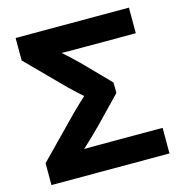

<svg xmlns="http://www.w3.org/2000/svg" viewBox="-107 -826 875 923"><g transform="rotate(-15 330.0 -364.0)"><path d="M36.1 0V-108.9L231.9 -309.1Q249 -326.2 269.8 -345.7Q290.5 -365.2 311.3 -383.8Q332 -402.3 349.1 -417V-328.6Q332 -343.3 311.3 -361.6Q290.5 -379.9 269.8 -398.9Q249 -418 231.9 -434.6L52.7 -615.7V-727.5H616.7V-600.1H370.1Q328.1 -600.1 285.6 -600.3Q243.2 -600.6 202.1 -601.6L199.7 -643.1Q220.2 -625 241.5 -606.4Q262.7 -587.9 283.2 -569.1Q303.7 -550.3 321.8 -532.2L452.1 -398.9V-346.7L324.2 -214.4Q303.2 -192.9 280 -170.9Q256.8 -148.9 234.1 -127.9Q211.4 -106.9 192.4 -88.9L194.3 -126.5Q237.8 -127 281.7 -127.2Q325.7 -127.4 370.1 -127.4H623.5V0Z"/></g></svg>

Font: Inter 28pt
Style: Bold
Weight: 700
Designer: Rasmus Andersson
Foundry: rsms
Version: Version 4.001;git-66647c0bb